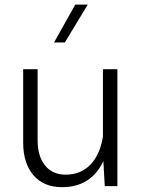

<svg xmlns="http://www.w3.org/2000/svg" viewBox="-20 -792 612 817"><path d="M78.6 -185.5V-497.6H140.1V-193.8Q140.1 -127.4 171.6 -88.1Q203.1 -48.8 259.3 -48.8Q323.2 -48.8 364 -90.6Q404.8 -132.3 418 -209.5V-497.6H479.5V0H425.8L419.9 -106.4Q367.2 4.4 244.1 4.4Q165.5 4.4 122.1 -46.6Q78.6 -97.7 78.6 -185.5ZM300.3 -772.5H353.5L255.9 -611.3H210Z"/></svg>

Font: Estedad-FD Light
Style: Regular
Weight: 300
Designer: Amin Abedi
Version: Version 7.3